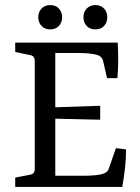

<svg xmlns="http://www.w3.org/2000/svg" viewBox="-20 -737 551 757"><path d="M402 -429 386 -499Q381 -514 365 -520Q352 -524 332 -526Q312 -528 289 -528H198V-314L375 -320V-265L198 -269V-44H309Q333 -44 355 -46Q377 -48 389 -53Q398 -56 402.5 -61Q407 -66 410 -75L437 -153L477 -148Q477 -112 473 -75Q469 -38 462 0H40V-37L98 -48Q117 -51 117 -70V-497Q117 -517 98 -520L40 -532V-569H444Q446 -535 446 -501Q446 -467 443 -429ZM225 -669Q225 -648 212 -634.5Q199 -621 178 -621Q157 -621 144 -634.5Q131 -648 131 -669Q131 -690 144 -703.5Q157 -717 178 -717Q199 -717 212 -703.5Q225 -690 225 -669ZM403 -669Q403 -648 390 -634.5Q377 -621 356 -621Q335 -621 322 -634.5Q309 -648 309 -669Q309 -690 322 -703.5Q335 -717 356 -717Q377 -717 390 -703.5Q403 -690 403 -669Z"/></svg>

Font: Yrsa
Style: Regular
Weight: 400
Designer: Anna Giedrys (Yrsa+Rasa design), David Brezina (Yrsa art-direction, Rasa art-direction, design)
Foundry: Rosetta Type Foundry
Version: Version 2.004